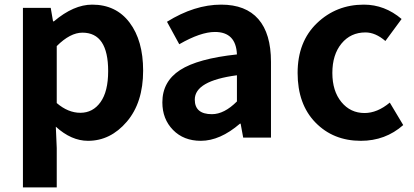

<svg xmlns="http://www.w3.org/2000/svg" viewBox="-20 -594 1788 829"><path d="M79 215V-560H199L209 -502H213Q298 -574 378 -574Q481 -574 539.5 -496.5Q598 -419 598 -289Q598 -151 527.5 -68.5Q457 14 360 14Q288 14 221 -47L225 45V215ZM327 -107Q381 -107 414 -153Q447 -199 447 -287Q447 -453 336 -453Q283 -453 225 -395V-149Q274 -107 327 -107Z M847 14Q773 14 727 -33Q681 -80 681 -152Q681 -242 757.5 -291.5Q834 -341 1003 -359Q999 -456 908 -456Q846 -456 754 -403L701 -500Q820 -574 935 -574Q1041 -574 1095.5 -511.5Q1150 -449 1150 -327V0H1030L1019 -60H1016Q930 14 847 14ZM895 -101Q948 -101 1003 -156V-269Q821 -245 821 -164Q821 -101 895 -101Z M1538 14Q1419 14 1342 -65Q1265 -144 1265 -279Q1265 -414 1348.5 -494Q1432 -574 1551 -574Q1641 -574 1714 -512L1644 -417Q1601 -454 1558 -454Q1494 -454 1454.5 -406Q1415 -358 1415 -279Q1415 -201 1454 -153.5Q1493 -106 1554 -106Q1609 -106 1663 -151L1721 -54Q1644 14 1538 14Z"/></svg>

Font: Noto Sans Korean Bold
Style: Bold
Weight: 700
Designer: Ryoko NISHIZUKA  (kana & ideographs); Paul D. Hunt (Latin, Greek & Cyrillic); Wenlong ZHANG  (bopomofo); Sandoll Communi
Foundry: Adobe Systems Incorporated
Version: Version 1.000;PS 1;hotconv 1.0.78;makeotf.lib2.5.61930